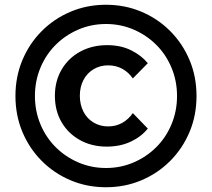

<svg xmlns="http://www.w3.org/2000/svg" viewBox="-20 -762 892 808"><path d="M539 -286 602 -221Q575 -187 530.5 -166Q486 -145 429 -145Q366 -145 316.5 -172.5Q267 -200 239 -248Q211 -296 211 -359Q211 -421 239.5 -469.5Q268 -518 318 -545Q368 -572 431 -572Q488 -572 531.5 -550.5Q575 -529 602 -496L539 -432Q521 -458 494.5 -472.5Q468 -487 435 -487Q401 -487 373.5 -470.5Q346 -454 331 -425Q316 -396 316 -359Q316 -322 331 -292.5Q346 -263 373.5 -246.5Q401 -230 435 -230Q468 -230 494.5 -245Q521 -260 539 -286ZM426 26Q346 26 276.5 -3.5Q207 -33 155 -85.5Q103 -138 74 -207.5Q45 -277 45 -358Q45 -439 74 -508.5Q103 -578 155 -630.5Q207 -683 276.5 -712.5Q346 -742 426 -742Q506 -742 575.5 -712.5Q645 -683 697 -630.5Q749 -578 778 -508.5Q807 -439 807 -358Q807 -277 778 -207.5Q749 -138 697 -85.5Q645 -33 575.5 -3.5Q506 26 426 26ZM426 -55Q488 -55 542.5 -78.5Q597 -102 638 -143Q679 -184 702 -239.5Q725 -295 725 -358Q725 -421 702 -476.5Q679 -532 638 -573Q597 -614 542.5 -637.5Q488 -661 426 -661Q364 -661 309.5 -637.5Q255 -614 214 -573Q173 -532 150 -476.5Q127 -421 127 -358Q127 -295 150 -239.5Q173 -184 214 -143Q255 -102 309.5 -78.5Q364 -55 426 -55Z"/></svg>

Font: Wix Madefor Display
Style: Bold
Weight: 700
Designer: Dalton Maag Ltd
Foundry: Dalton Maag Ltd
Version: Version 3.100